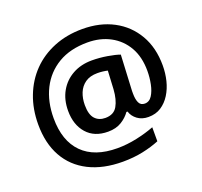

<svg xmlns="http://www.w3.org/2000/svg" viewBox="-136 -868 1163 1108"><g transform="rotate(-20 446.0 -314.0)"><path d="M437 86Q316 86 229 42Q142 -2 96 -84.5Q50 -167 50 -283Q50 -377 80.5 -456Q111 -535 167 -592.5Q223 -650 302 -682Q381 -714 477 -714Q585 -714 667 -670.5Q749 -627 795.5 -547Q842 -467 842 -358Q842 -310 831 -265.5Q820 -221 797.5 -185Q775 -149 742 -127.5Q709 -106 664 -106Q624 -106 596.5 -126.5Q569 -147 560 -177H553Q533 -148 499 -127Q465 -106 416 -106Q332 -106 285.5 -159Q239 -212 239 -298Q239 -366 268 -417Q297 -468 348.5 -496.5Q400 -525 467 -525Q513 -525 561 -517Q609 -509 636 -499L626 -300Q625 -287 625 -280Q625 -273 625 -264Q625 -228 635 -207Q645 -186 670 -186Q698 -186 715 -212.5Q732 -239 740 -278.5Q748 -318 748 -359Q748 -444 713.5 -504.5Q679 -565 618 -598Q557 -631 478 -631Q372 -631 298 -587Q224 -543 185 -465.5Q146 -388 146 -286Q146 -147 220 -72.5Q294 2 434 2Q493 2 553.5 -11Q614 -24 663 -43V43Q617 62 560 74Q503 86 437 86ZM428 -186Q480 -186 502 -224.5Q524 -263 528 -325L534 -438Q522 -441 505.5 -443Q489 -445 472 -445Q426 -445 397 -424.5Q368 -404 354.5 -370.5Q341 -337 341 -296Q341 -238 364.5 -212Q388 -186 428 -186Z"/></g></svg>

Font: Noto Sans Adlam SemiBold
Style: Regular
Weight: 600
Version: Version 3.001